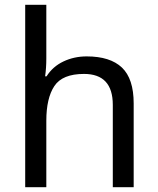

<svg xmlns="http://www.w3.org/2000/svg" viewBox="-20 -780 658 800"><path d="M173 -537Q173 -497 168 -462H174Q200 -503 244.5 -524Q289 -545 341 -545Q439 -545 488 -498.5Q537 -452 537 -349V0H450V-343Q450 -472 330 -472Q240 -472 206.5 -421.5Q173 -371 173 -277V0H85V-760H173Z"/></svg>

Font: Noto Sans Test
Style: Regular
Weight: 400
Version: Version 1.002; ttfautohint (v1.8.4.7-5d5b)